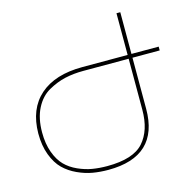

<svg xmlns="http://www.w3.org/2000/svg" viewBox="-110 -866 968 974"><g transform="rotate(-15 374.5 -378.5)"><path d="M749 -538V-518H606V-250Q606 0 341 0Q299 0 260.5 -6.5Q222 -13 181.5 -31.5Q141 -50 111.5 -79Q82 -108 63.5 -157Q45 -206 45 -270Q46 -399 125 -468.5Q204 -538 348 -538H586V-757H606V-538ZM586 -518H348Q296 -518 251.5 -508Q207 -498 162.5 -473Q118 -448 91.5 -396Q65 -344 65 -270Q65 -211 81.5 -165.5Q98 -120 124.5 -93Q151 -66 189 -49Q227 -32 263.5 -26Q300 -20 341 -20Q478 -20 532 -81Q586 -142 586 -250Z"/></g></svg>

Font: Montserrat arm Thin
Style: Regular
Weight: 250
Designer: Julieta Ulanovsky
Foundry: Julieta Ulanovsky
Version: Version 6.000;PS 006.000;hotconv 1.0.88;makeotf.lib2.5.64775